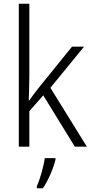

<svg xmlns="http://www.w3.org/2000/svg" viewBox="-20 -780 485 1021"><path d="M136 -373V-760H80V0H136V-189L210 -273L378 0H442L248 -313L427 -532H363L185 -312C168 -291 150 -266 135 -245H133C134 -288 136 -331 136 -373ZM275 69V61H218C213 103 191 178 176 211V221H208C238 177 264 115 275 69Z"/></svg>

Font: Noto Sans Gujarati UI SemiCondensed Light
Style: Regular
Weight: 300
Width: 4
Designer: Jelle Bosma - Monotype Design Team, Universal Thirst
Foundry: Monotype Imaging Inc.
Version: Version 2.106